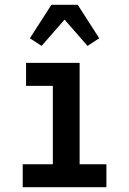

<svg xmlns="http://www.w3.org/2000/svg" viewBox="-20 -783 540 803"><path d="M75 0V-96H201V-424H89V-520H313V-96H425V0ZM154 -591 105 -623 195 -763H305L350 -693L395 -623L346 -591L250 -701Z"/></svg>

Font: Iosevka Curly Slab
Style: Bold
Weight: 700
Monospace: yes
Designer: Belleve Invis
Foundry: Belleve Invis
Version: Version 22.1.2; ttfautohint (v1.8.4)